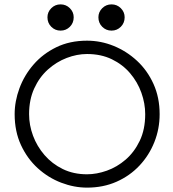

<svg xmlns="http://www.w3.org/2000/svg" viewBox="-20 -852 793 878"><path d="M378 6Q319 6 260 -16.5Q201 -39 153 -82.5Q105 -126 76 -188.5Q47 -251 47 -330Q47 -389 69 -448.5Q91 -508 133.5 -557Q176 -606 237.5 -636Q299 -666 378 -666Q441 -666 500 -642Q559 -618 606.5 -574Q654 -530 682 -468Q710 -406 710 -330Q710 -263 686 -202.5Q662 -142 618 -95Q574 -48 513 -21Q452 6 378 6ZM378 -55Q422 -55 468.5 -71.5Q515 -88 554.5 -122Q594 -156 619 -208Q644 -260 644 -330Q644 -379 626.5 -428Q609 -477 575 -517Q541 -557 491.5 -581Q442 -605 378 -605Q332 -605 285 -587Q238 -569 199 -534Q160 -499 136.5 -447.5Q113 -396 113 -330Q113 -280 131 -231.5Q149 -183 183.5 -143Q218 -103 267 -79Q316 -55 378 -55ZM490 -712Q465 -712 447.5 -729.5Q430 -747 430 -773Q430 -797 447.5 -814.5Q465 -832 490 -832Q515 -832 532.5 -814.5Q550 -797 550 -773Q550 -747 532.5 -729.5Q515 -712 490 -712ZM257 -712Q232 -712 214.5 -729.5Q197 -747 197 -773Q197 -797 214.5 -814.5Q232 -832 257 -832Q282 -832 299.5 -814.5Q317 -797 317 -773Q317 -747 299.5 -729.5Q282 -712 257 -712Z"/></svg>

Font: Lil Grotesk
Style: Regular
Weight: 400
Designer: Bastien Sozeau
Foundry: NBR — Bastien Sozeau
Version: Version 4.002; ttfautohint (v1.8.4.7-5d5b)